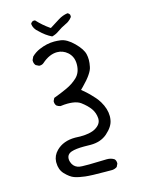

<svg xmlns="http://www.w3.org/2000/svg" viewBox="-131 -843 762 1036"><g transform="rotate(-15 250.0 -325.0)"><path d="M158.2 -769Q149.4 -764.6 145 -756.3Q147.5 -728 173.3 -707.5L173.8 -707Q203.1 -677.7 237.3 -661.1Q259.3 -666.5 277.3 -679.7Q298.3 -694.8 323.7 -706.5Q333.5 -710.9 339.8 -715.3Q352.5 -724.1 361.8 -736.8V-748Q357.9 -756.8 349.1 -760.7Q321.3 -756.8 296.6 -741.2Q272 -725.6 242.2 -707L237.3 -710Q201.2 -734.9 169.9 -769ZM350.6 55.2Q280.8 57.6 251.2 57.6Q221.7 57.6 212.2 57.1Q202.6 56.6 197 55.7Q191.4 54.7 186.5 52.7Q163.1 43.5 154.8 17.6Q151.9 9.3 151.9 1Q151.9 -25.4 178.7 -34.7Q203.1 -43 249.5 -43Q262.7 -43 272.2 -42.7Q281.7 -42.5 286.6 -42.5Q342.8 -42.5 379.4 -74.2Q418.9 -108.9 424.3 -144Q426.3 -154.8 426.3 -165.5Q426.3 -206.5 400.9 -249Q391.1 -265.1 379.6 -278.3Q368.2 -291.5 353.8 -305.9Q339.4 -320.3 319.8 -336.4L313 -342.3Q323.2 -352.1 326.7 -356Q355.5 -384.8 371.8 -408.7Q388.2 -432.6 391.1 -449.7Q395.5 -470.7 395.5 -488Q395.5 -505.4 392.1 -519.5Q385.7 -549.3 347.7 -587.2Q309.6 -625 274.9 -629.4Q256.3 -631.8 240.2 -631.8Q198.7 -631.8 155.8 -613.3Q130.4 -602.5 110.4 -583L102.1 -565.4Q101.6 -563.5 101.6 -561.5Q101.6 -545.9 110.8 -535.2L127.4 -526.9Q129.4 -526.4 130.9 -526.4Q145.5 -526.4 154.8 -534.7Q197.3 -572.3 240.2 -572.3Q272.5 -572.3 297.9 -550.3Q326.7 -524.9 326.7 -482.4Q326.7 -436 298.3 -409.2Q272.5 -384.8 236.1 -368.2Q199.7 -351.6 162.1 -337.9L154.8 -322.8Q154.3 -320.8 154.3 -319.3Q154.3 -305.2 162.1 -295.9Q171.4 -288.6 183.6 -286.6Q206.1 -289.6 222.2 -289.6Q238.3 -289.6 250 -288.1Q278.3 -284.7 295.4 -272.5Q327.1 -249 344 -225.1Q360.8 -201.2 362.8 -170.9Q362.8 -168.9 362.8 -167Q362.8 -136.7 328.6 -117.2Q299.8 -100.6 244.6 -100.6L215.3 -101.6Q148.9 -101.6 109.4 -62Q84 -36.6 82.5 -2.4Q82.5 0.5 82.5 2.9Q82.5 41.5 105.5 66.4Q131.8 94.2 155.3 102.5Q179.7 110.8 213.6 114.7Q247.6 118.7 327.6 118.7Q345.7 118.7 365.7 118.7Q379.9 117.2 391.1 109.4L398.9 93.3Q399.4 91.3 399.4 89.8Q399.4 75.7 391.6 66.9Q374.5 55.2 350.6 55.2Z"/></g></svg>

Font: NaikaiFont
Style: Light
Weight: 300
Version: Version 1.89